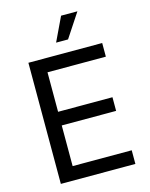

<svg xmlns="http://www.w3.org/2000/svg" viewBox="-136 -1028 873 1114"><g transform="rotate(-15 300.5 -471.0)"><path d="M87.9 -727.5H531.2V-645.5H180.7V-408.2H507.3V-326.2H180.7V-82H535.6V0H87.9ZM341.8 -942.4H439.9L345.2 -798.8H273.4Z"/></g></svg>

Font: Inter RS Variable
Style: Regular
Weight: 400
Designer: Rasmus Andersson (customised by Maria Ramos and Noel Pretorius)
Foundry: rsms
Version: Version 3.001;Glyphs 3.2.3 (3260)